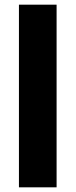

<svg xmlns="http://www.w3.org/2000/svg" viewBox="-20 -801 323 821"><path d="M222 0V-781H61V0Z"/></svg>

Font: UULA Sans
Style: Bold
Weight: 700
Designer: Mohamed Gaber, Laura Garcia Mut
Foundry: Kief Type Foundry
Version: Version 3.006;hotconv 1.0.109;makeotfexe 2.5.65596